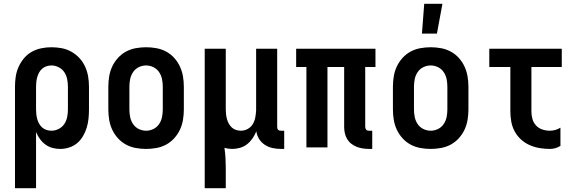

<svg xmlns="http://www.w3.org/2000/svg" viewBox="-20 -777 3040 1012"><path d="M59 215V-320Q59 -347 63 -373.5Q67 -400 78 -424.5Q89 -449 106.5 -470Q124 -491 147.5 -504Q171 -517 197.5 -522.5Q224 -528 251 -528Q278 -528 305 -523Q332 -518 356 -504.5Q380 -491 398.5 -471Q417 -451 428.5 -426Q440 -401 444.5 -374Q449 -347 449 -320V-200Q449 -176 446.5 -151.5Q444 -127 437 -104Q430 -81 417.5 -59.5Q405 -38 386.5 -22.5Q368 -7 344.5 0.5Q321 8 297 8Q276 8 256 2.5Q236 -3 219 -15.5Q202 -28 190 -45Q178 -62 170 -81V215ZM251 -88Q271 -88 289.5 -97.5Q308 -107 319 -123.5Q330 -140 334 -160Q338 -180 338 -200V-320Q338 -340 334 -360Q330 -380 319 -396.5Q308 -413 289.5 -422.5Q271 -432 251 -432Q238 -432 225.5 -428Q213 -424 203 -415.5Q193 -407 186.5 -395.5Q180 -384 176.5 -371.5Q173 -359 171.5 -346Q170 -333 170 -320V-200Q170 -187 171.5 -174Q173 -161 176.5 -148.5Q180 -136 186.5 -124.5Q193 -113 203 -104.5Q213 -96 225.5 -92Q238 -88 251 -88Z M750 8Q723 8 695.5 3Q668 -2 644 -15Q620 -28 601.5 -48.5Q583 -69 571.5 -93.5Q560 -118 555.5 -145.5Q551 -173 551 -200V-320Q551 -347 555.5 -374.5Q560 -402 571.5 -426.5Q583 -451 601.5 -471.5Q620 -492 644 -505Q668 -518 695.5 -523Q723 -528 750 -528Q777 -528 804.5 -523Q832 -518 856 -505Q880 -492 898.5 -471.5Q917 -451 928.5 -426Q940 -401 944.5 -374Q949 -347 949 -320V-200Q949 -173 944.5 -145.5Q940 -118 928.5 -93.5Q917 -69 898.5 -48.5Q880 -28 856 -15Q832 -2 804.5 3Q777 8 750 8ZM750 -88Q770 -88 788.5 -97Q807 -106 818.5 -123Q830 -140 834 -160Q838 -180 838 -200V-320Q838 -340 834 -360Q830 -380 818.5 -397Q807 -414 788.5 -423Q770 -432 750 -432Q730 -432 711.5 -423Q693 -414 681.5 -397Q670 -380 666 -360Q662 -340 662 -320V-200Q662 -180 666 -160Q670 -140 681.5 -123Q693 -106 711.5 -97Q730 -88 750 -88Z M1059 215V-520H1170V-200Q1170 -187 1171.5 -174Q1173 -161 1176.5 -148.5Q1180 -136 1186.5 -124.5Q1193 -113 1202.5 -104.5Q1212 -96 1224.5 -92Q1237 -88 1250 -88Q1269 -88 1286 -97.5Q1303 -107 1312.5 -123Q1322 -139 1325.5 -157.5Q1329 -176 1330 -195V-520H1441V-108Q1441 -104 1442 -100Q1443 -96 1446 -93Q1449 -90 1453 -89Q1457 -88 1461 -88H1478V8H1461Q1439 8 1417.5 3.5Q1396 -1 1377 -13Q1358 -25 1346 -44Q1334 -63 1331 -85Q1323 -65 1311 -47.5Q1299 -30 1282.5 -17Q1266 -4 1245.5 2Q1225 8 1204 8Q1194 8 1183.5 6.5Q1173 5 1163 2Q1167 28 1168.5 54.5Q1170 81 1170 107V215Z M1942 8H1925Q1909 8 1892.5 5.5Q1876 3 1860.5 -3Q1845 -9 1831.5 -19.5Q1818 -30 1809.5 -44.5Q1801 -59 1797.5 -75.5Q1794 -92 1794 -108V-424H1706V0H1595V-424H1541V-520H1959V-424H1905V-108Q1905 -104 1906.5 -100Q1908 -96 1910.5 -93Q1913 -90 1917 -89Q1921 -88 1925 -88H1942Z M2250 8Q2223 8 2195.5 3Q2168 -2 2144 -15Q2120 -28 2101.5 -48.5Q2083 -69 2071.5 -93.5Q2060 -118 2055.5 -145.5Q2051 -173 2051 -200V-320Q2051 -347 2055.5 -374.5Q2060 -402 2071.5 -426.5Q2083 -451 2101.5 -471.5Q2120 -492 2144 -505Q2168 -518 2195.5 -523Q2223 -528 2250 -528Q2277 -528 2304.5 -523Q2332 -518 2356 -505Q2380 -492 2398.5 -471.5Q2417 -451 2428.5 -426Q2440 -401 2444.5 -374Q2449 -347 2449 -320V-200Q2449 -173 2444.5 -145.5Q2440 -118 2428.5 -93.5Q2417 -69 2398.5 -48.5Q2380 -28 2356 -15Q2332 -2 2304.5 3Q2277 8 2250 8ZM2250 -88Q2270 -88 2288.5 -97Q2307 -106 2318.5 -123Q2330 -140 2334 -160Q2338 -180 2338 -200V-320Q2338 -340 2334 -360Q2330 -380 2318.5 -397Q2307 -414 2288.5 -423Q2270 -432 2250 -432Q2230 -432 2211.5 -423Q2193 -414 2181.5 -397Q2170 -380 2166 -360Q2162 -340 2162 -320V-200Q2162 -180 2166 -160Q2170 -140 2181.5 -123Q2193 -106 2211.5 -97Q2230 -88 2250 -88ZM2204 -600 2216 -757H2312L2283 -600Z M2878 8Q2851 8 2824 3.5Q2797 -1 2772 -12Q2747 -23 2726.5 -41.5Q2706 -60 2693 -84Q2680 -108 2675 -135Q2670 -162 2670 -189V-424H2559V-520H2941V-424H2781V-189Q2781 -169 2786.5 -149.5Q2792 -130 2805.5 -115.5Q2819 -101 2838.5 -94.5Q2858 -88 2878 -88Q2893 -88 2907 -92Q2921 -96 2934 -104V-8Q2921 0 2907 4Q2893 8 2878 8Z"/></svg>

Font: Iosevka Term
Style: Bold
Weight: 700
Monospace: yes
Designer: Belleve Invis
Foundry: Belleve Invis
Version: Version 30.0.1